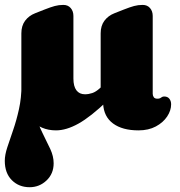

<svg xmlns="http://www.w3.org/2000/svg" viewBox="-22 -517 732 782"><path d="M65.5 -171.5H105.5Q105.5 -107 119.2 -59.2Q133 -11.5 151 24.5Q169 60.5 182.8 90Q196.5 119.5 196.5 148Q196.5 190.5 167.5 218Q138.5 245.5 98.5 245.5Q55 245.5 26.2 216.8Q-2.5 188 -2.5 138Q-2.5 114 7.8 82.8Q18 51.5 31.5 12.8Q45 -26 55.2 -72.2Q65.5 -118.5 65.5 -171.5ZM401 -173 439 -129 416 -107Q347 -41 297.5 -13.5Q248 14 206 14Q143 14 104 -30.5Q65 -75 65 -146V-381Q65 -412 80.2 -432.5Q95.5 -453 121 -463L159 -478Q184.5 -488 201 -492.5Q217.5 -497 236 -497Q255 -497 266 -484.2Q277 -471.5 277 -452V-197Q277 -165.5 289.2 -149.2Q301.5 -133 324 -133Q339 -133 353.8 -138Q368.5 -143 384 -157ZM542 14Q476.5 14 438.5 -14Q400.5 -42 398 -95L388 -112V-381Q388 -412 403.2 -432.5Q418.5 -453 444 -463L482 -478Q507.5 -488 524 -492.5Q540.5 -497 559 -497Q578 -497 589 -484.2Q600 -471.5 600 -452V-135Q600 -127.5 604.2 -121.2Q608.5 -115 619 -115Q626.5 -115 630.5 -117.2Q634.5 -119.5 637.8 -121.8Q641 -124 647 -124Q660.5 -124 667.8 -114.8Q675 -105.5 675 -92Q675 -67 658.8 -42.5Q642.5 -18 612.8 -2Q583 14 542 14Z"/></svg>

Font: Fraunces SuperSoft 9pt
Style: Regular
Weight: 900
Version: Version 1.000;[b76b70a41]